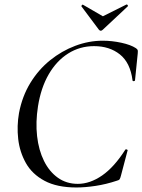

<svg xmlns="http://www.w3.org/2000/svg" viewBox="-20 -816 630 849"><path d="M318 13Q232 13 177 -16.5Q122 -46 94.5 -95Q67 -144 60.5 -201.5Q54 -259 64 -316Q78 -390 114 -449Q150 -508 201.5 -549.5Q253 -591 313 -613.5Q373 -636 434 -636Q475 -636 516.5 -627Q558 -618 581 -603Q588 -598 589 -594Q590 -590 589 -579L577 -461Q576 -457 571 -457Q566 -457 566 -461Q556 -539 510 -575.5Q464 -612 396 -612Q333 -612 281.5 -579.5Q230 -547 195.5 -487.5Q161 -428 148 -346Q137 -276 144 -214Q151 -152 174.5 -104.5Q198 -57 236 -30Q274 -3 324 -3Q378 -3 431.5 -40Q485 -77 534 -154Q536 -157 541 -155Q546 -153 544 -150L515 -40Q512 -28 509 -23.5Q506 -19 497 -17Q449 -1 402.5 6Q356 13 318 13ZM417 -685 340 -788Q339 -790 342.5 -793.5Q346 -797 347 -795L435 -744L539 -796Q542 -797 544.5 -793.5Q547 -790 545 -788L435 -685Q425 -675 417 -685Z"/></svg>

Font: Cormorant Light Medium
Style: Italic
Weight: 500
Italic angle: -10°
Version: Version 4.000